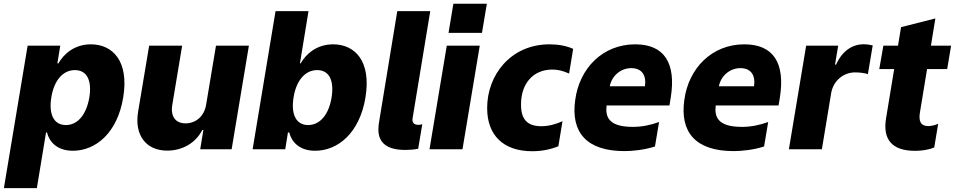

<svg xmlns="http://www.w3.org/2000/svg" viewBox="-45 -786 5028 1011"><path d="M-24.5 204.5H149.1L197.4 -88.4H202.4C215.2 -38 256.4 7.8 338.8 7.8C459.5 7.8 573.2 -86.6 603.7 -272.4C635.7 -464.8 547.6 -552.6 433.6 -552.6C347.3 -552.6 290.8 -502.1 262.4 -452.1H257.1L272.4 -545.5H100.5ZM225.1 -272.7C239.3 -361.9 285.9 -416.9 349.4 -416.9C414.1 -416.9 439.6 -360.4 425.4 -272.7C410.2 -184.7 365.8 -127.5 301.8 -127.5C238.3 -127.5 210.9 -184.3 225.1 -272.7Z M1040.5 -235.4C1030.5 -171.9 984 -136.4 932.5 -136.4C879.3 -136.4 852.6 -172.6 861.9 -231.9L914.1 -545.5H740.4L682.2 -197.8C661.9 -74.6 723.4 7.1 835.6 7.1C917.3 7.1 986.5 -34.8 1020.2 -101.6H1025.9L1009.2 0H1174.7L1265.6 -545.5H1092.3Z M1285.2 0H1457L1471.2 -88.4H1478C1490.8 -38 1532 7.8 1614.3 7.8C1735.1 7.8 1848.7 -86.6 1879.3 -272.4C1911.2 -464.8 1823.2 -552.6 1709.2 -552.6C1622.9 -552.6 1566.4 -502.1 1538 -452.1H1534.4L1579.5 -727.3H1405.9ZM1500.7 -272.7C1514.9 -361.9 1561.4 -416.9 1625 -416.9C1689.6 -416.9 1715.2 -360.4 1701 -272.7C1686.8 -184.7 1641.3 -127.5 1577.4 -127.5C1513.8 -127.5 1486.5 -184.3 1500.7 -272.7Z M2088.1 3.6C2108.3 3.6 2136.4 1.8 2157 -2.8L2178.6 -132.1C2172.6 -129.6 2165.5 -128.6 2158.4 -128.6C2132.8 -128.6 2124.3 -142.4 2127.5 -163L2220.5 -727.3H2046.9L1951.7 -147.7C1943.9 -100.1 1929.7 3.6 2088.1 3.6Z M2342.3 -766.3 2316.8 -612.9H2492.9L2518.5 -766.3ZM2216.6 0H2390.3L2481.2 -545.5H2307.5Z M2757.8 10.3C2806.5 10.3 2854 1.1 2895.2 -16L2916.9 -147.7C2878.6 -130.7 2842.7 -121.4 2805.4 -121.4C2728.7 -121.4 2698.2 -160.5 2698.5 -235.8C2698.2 -343.8 2760.3 -419.7 2863.6 -419.7C2891.3 -419.7 2915.5 -414.4 2951.7 -398.8L2973 -528.8C2938.2 -544.4 2895.2 -552.6 2848.7 -552.6C2643.5 -552.6 2519.9 -389.9 2520.2 -217.3C2519.9 -74.6 2604.4 10.3 2757.8 10.3Z M3299.7 -552.6C3129.3 -552.6 3005.7 -427.2 2983.7 -258.5C2960.2 -90.2 3042.6 9.6 3243.3 9.6C3284.1 9.6 3346.2 3.9 3403.8 -14.6L3425.4 -143.5C3379.6 -127.1 3334.9 -117.9 3286.9 -117.9C3156.2 -117.9 3142.4 -173.7 3149.1 -230.8H3480.1L3487.2 -274.1C3515.3 -453.5 3453.5 -552.6 3299.7 -552.6ZM3350.9 -331.7H3165.8C3176.1 -385.7 3222.3 -427.2 3279.1 -427.2C3336.6 -427.2 3359.4 -387.4 3350.9 -331.7Z M3874.3 -552.6C3703.8 -552.6 3580.3 -427.2 3558.2 -258.5C3534.8 -90.2 3617.2 9.6 3817.8 9.6C3858.7 9.6 3920.8 3.9 3978.3 -14.6L4000 -143.5C3954.2 -127.1 3909.4 -117.9 3861.5 -117.9C3730.8 -117.9 3717 -173.7 3723.7 -230.8H4054.7L4061.8 -274.1C4089.8 -453.5 4028.1 -552.6 3874.3 -552.6ZM3925.4 -331.7H3740.4C3750.7 -385.7 3796.9 -427.2 3853.7 -427.2C3911.2 -427.2 3933.9 -387.4 3925.4 -331.7Z M4109 0H4282.7L4331.7 -296.2C4343 -361.2 4396.3 -404.8 4457.7 -404.8C4479.4 -404.8 4508.9 -401.6 4524.9 -395.6L4550.4 -546.9C4535.9 -550.4 4519.2 -552.9 4502.8 -552.9C4443.2 -552.9 4389.6 -518.1 4357.6 -446H4351.9L4368.6 -545.5H4199.9Z M4836.6 -422.2H4942.5L4963.1 -545.5H4856.9L4880.3 -688.9L4699.6 -643.1L4683.6 -545.5H4606.5L4584.9 -422.2H4663.4L4620.7 -163.4C4602.3 -52.6 4650.9 8.2 4773.1 8.2C4806.1 8.2 4843.4 3.6 4874.3 -9.6L4895.2 -134.2C4876.4 -126.1 4858.7 -122.2 4842.3 -122.2C4802.2 -122.2 4791.9 -149.5 4798.7 -191.8Z"/></svg>

Font: TID UI Extra Bold
Style: Italic
Weight: 800
Italic angle: -9.39999°
Designer: The TID Project Authors
Foundry: Bakken & Bæck
Version: Version 1.001;hotconv 1.0.109;makeotfexe 2.5.65596